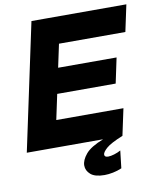

<svg xmlns="http://www.w3.org/2000/svg" viewBox="-106 -764 852 1028"><g transform="rotate(-10 320.5 -250.0)"><path d="M-11 0 136 -690H291L144 0ZM57 0 88 -145H540L509 0ZM117 -282 146 -419H551L522 -282ZM173 -545 204 -690H652L621 -545ZM379 190Q327 190 303.5 169.5Q280 149 280 121Q280 92 307 59.5Q334 27 404 0H509Q442 27 418.5 48Q395 69 395 82Q395 96 415 96Q429 96 448.5 90Q468 84 484 75L473 170Q450 180 425 185Q400 190 379 190Z"/></g></svg>

Font: Radio Canada Big
Style: Bold Italic
Weight: 700
Italic angle: -12°
Designer: Étienne Aubert Bonn
Foundry: Coppers and Brasses
Version: Version 1.001